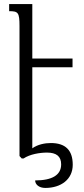

<svg xmlns="http://www.w3.org/2000/svg" viewBox="-20 -780 414 945"><path d="M337 -449V-492H139V-760H25V-725C69 -725 76 -719 76 -652V-12L87 0H96C127 -21 176 -29 211 -29C257 -29 281 -11 281 29C281 82 236 108 153 108C153 128 172 145 203 145C280 145 338 103 338 31C338 -42 301 -76 230 -76C201 -76 165 -69 139 -50V-449Z"/></svg>

Font: Noto Serif Armenian ExtraCondensed
Style: Regular
Weight: 400
Width: 2
Designer: Monotype Design Team
Foundry: Monotype Imaging Inc.
Version: Version 2.008